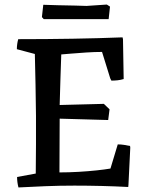

<svg xmlns="http://www.w3.org/2000/svg" viewBox="-20 -815 663 843"><path d="M61 8Q55 -15 55 -38L137 -53Q138 -118 138 -181.5Q138 -245 138 -307Q137 -374 136 -442Q135 -510 133 -578L54 -599Q54 -621 60 -643Q183 -643 299.5 -645Q416 -647 518 -651L520 -643L523 -468Q510 -464 496.5 -462.5Q483 -461 469 -461L464 -471L428 -587Q395 -587 358 -584.5Q321 -582 291 -579.5Q261 -577 249 -576Q247 -532 245.5 -473Q244 -414 242 -354L436 -359L461 -335L455 -288L242 -294L241 -58Q282 -58 325 -60.5Q368 -63 405 -67Q442 -71 465 -75L497 -181Q511 -181 524 -179Q537 -177 551 -174L552 -167L544 -4L543 6Q487 3 426.5 1.5Q366 0 307 0Q241 0 179 2.5Q117 5 61 8ZM172 -731 164 -740 170 -794Q198 -793 236.5 -792Q275 -791 310 -790.5Q345 -790 360 -789L449 -795L463 -786L457 -731Z"/></svg>

Font: Labrada Medium
Style: Regular
Weight: 500
Designer: Mercedes Jáuregui
Foundry: Omnibus-Type Team
Version: Version 1.000; ttfautohint (v1.8.4.7-5d5b)